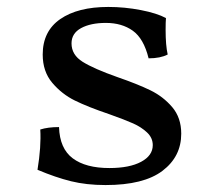

<svg xmlns="http://www.w3.org/2000/svg" viewBox="-20 -526 615 553"><path d="M88 -37Q99 -104 96 -153Q118 -160 150 -160Q152 -98 189.5 -70Q227 -42 295 -42Q353 -42 386.5 -60Q420 -78 420 -108Q420 -129 403.5 -144.5Q387 -160 363.5 -170.5Q340 -181 295 -197Q233 -218 195.5 -236.5Q158 -255 130.5 -287.5Q103 -320 103 -369Q103 -436 153.5 -471Q204 -506 292 -506Q339 -506 385.5 -497Q432 -488 458 -474Q457 -463 457 -440Q457 -395 463 -369Q442 -358 408 -358Q394 -415 362.5 -437.5Q331 -460 285 -460Q241 -460 213.5 -445Q186 -430 186 -401Q186 -368 218 -348Q250 -328 318 -304Q376 -284 413 -266Q450 -248 476 -217.5Q502 -187 502 -141Q502 -75 448 -34Q394 7 284 7Q229 7 184.5 -4Q140 -15 88 -37Z"/></svg>

Font: Vollkorn SC
Style: Regular
Weight: 400
Designer: Friedrich Althausen
Foundry: Friedrich Althausen
Version: Version 4.015